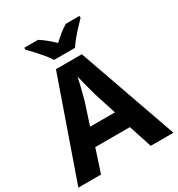

<svg xmlns="http://www.w3.org/2000/svg" viewBox="-214 -1072 1121 1210"><g transform="rotate(-30 346.0 -467.0)"><path d="M526.7 0 471.8 -167.9H219.9L164.8 0H0L250.9 -717H439.3L691.7 0ZM386.8 -451.1Q382.6 -465.8 374.3 -495.7Q366.1 -525.5 358.1 -557.5Q350.1 -589.4 345.5 -608.7Q341.1 -586.3 333.7 -556.4Q326.4 -526.4 319.1 -498.4Q311.7 -470.4 306.5 -451.1L256 -295.5H436.9ZM270.2 -773.6Q255.9 -796.6 233.6 -823.4Q211.3 -850.2 187.6 -875.9Q163.9 -901.6 145.3 -920V-933.6H245.6Q271.6 -917.2 295.6 -897.5Q319.7 -877.8 345.3 -853.2Q371.7 -877.8 396.6 -897.8Q421.6 -917.8 447.6 -933.6H547.4V-920Q529.6 -902.2 505.7 -876.5Q481.8 -850.8 459.3 -823.7Q436.8 -796.6 422.4 -773.6Z"/></g></svg>

Font: Noto Sans Meetei Mayek
Style: Regular
Weight: 400
Designer: Monotype Design Team and Neelakash Kshetrimayum
Foundry: Monotype Imaging Inc.
Version: Version 2.002